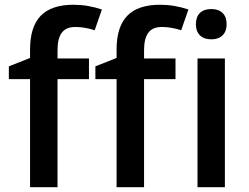

<svg xmlns="http://www.w3.org/2000/svg" viewBox="-20 -785 1045 805"><path d="M353 -453.1H221.2V0H106V-453.1H17.1V-506.8L106 -542V-577.1Q106 -672.9 150.9 -719Q195.8 -765.1 288.1 -765.1Q348.6 -765.1 407.2 -745.1L377 -658.2Q334.5 -671.9 295.9 -671.9Q256.8 -671.9 239 -647.7Q221.2 -623.5 221.2 -575.2V-540H353ZM715.8 -453.1H584V0H468.8V-453.1H379.9V-506.8L468.8 -542V-577.1Q468.8 -672.9 513.7 -719Q558.6 -765.1 650.9 -765.1Q711.4 -765.1 770 -745.1L739.7 -658.2Q697.3 -671.9 658.7 -671.9Q619.6 -671.9 601.8 -647.7Q584 -623.5 584 -575.2V-540H715.8ZM922.9 0H808.1V-540H922.9ZM801.3 -683.1Q801.3 -713.9 818.1 -730.5Q835 -747.1 866.2 -747.1Q896.5 -747.1 913.3 -730.5Q930.2 -713.9 930.2 -683.1Q930.2 -653.8 913.3 -637Q896.5 -620.1 866.2 -620.1Q835 -620.1 818.1 -637Q801.3 -653.8 801.3 -683.1Z"/></svg>

Font: f1_46894          
Style: Regular
Weight: 600
Foundry: Ascender Corporation
Version: Version 1.10